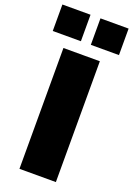

<svg xmlns="http://www.w3.org/2000/svg" viewBox="-185 -1025 755 1090"><g transform="rotate(20 193.0 -480.0)"><path d="M223 -800V-960H393V-800ZM-7 -800V-960H163V-800ZM83 0V-730H303V0Z"/></g></svg>

Font: M PLUS 1p Black
Style: Regular
Weight: 900
Version: Version 1.061